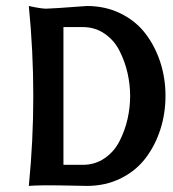

<svg xmlns="http://www.w3.org/2000/svg" viewBox="-20 -611 569 631"><path d="M252 -522H188.5V-69.3H252Q292.5 -69.3 324 -91.1Q355.5 -112.8 373 -147.5Q390.6 -182.1 399.2 -220Q407.7 -257.8 407.7 -295.4Q407.7 -333 399.2 -370.8Q390.6 -408.7 373 -443.6Q355.5 -478.5 324 -500.2Q292.5 -522 252 -522ZM74.7 -591.3Q114.7 -582.5 131.6 -582.5Q148.4 -582.5 265.6 -591.3Q326.2 -591.3 376 -566.9Q425.8 -542.5 457.5 -501.2Q489.3 -460 506.6 -407.2Q523.9 -354.5 523.9 -295.9Q523.9 -237.3 506.6 -184.3Q489.3 -131.3 457.5 -90.1Q425.8 -48.8 376 -24.4Q326.2 0 265.6 0Q265.6 0 186.3 -1.5Q106.9 -2.9 74.7 0Q89.4 -147.5 89.4 -295.4Q89.4 -443.4 74.7 -591.3Z"/></svg>

Font: Rachana
Style: Bold
Weight: 700
Designer: Hussain KH
Foundry: Hussain KH, Rajeesh K Nambiar, Santhosh Thottingal, Swathanthra Malayalam Computing (http://smc.org.in)
Version: Version 7.0.0+20221109